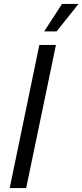

<svg xmlns="http://www.w3.org/2000/svg" viewBox="-20 -958 420 978"><path d="M29.4 0 180.4 -729H265L113.3 0ZM205 -798.1 295.9 -937.9H379.7L268.4 -798.1Z"/></svg>

Font: Mona Sans
Style: Italic
Weight: 200
Italic angle: -11.6951°
Designer: Deni Anggara
Foundry: GitHub
Version: Version 2.000